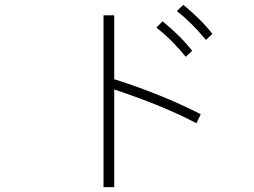

<svg xmlns="http://www.w3.org/2000/svg" viewBox="-20 -766 1040 787"><path d="M404.3 1V-703.1H448.2V-441.4Q644.5 -378.9 802.7 -297.9L785.2 -260.7Q655.3 -330.1 448.2 -399.4V1ZM705.1 -720.7 731.4 -746.1Q804.7 -686.5 850.6 -627L824.2 -602.5Q764.6 -673.8 705.1 -720.7ZM621.1 -653.3 646.5 -678.7Q722.7 -616.2 767.6 -557.6L741.2 -533.2Q688.5 -599.6 621.1 -653.3Z"/></svg>

Font: Gothic A1 ExtraLight
Style: Regular
Weight: 275
Designer: HanYang I&C Co.,Ltd.
Foundry: HanYang I&C Co.,Ltd.
Version: Version 2.50